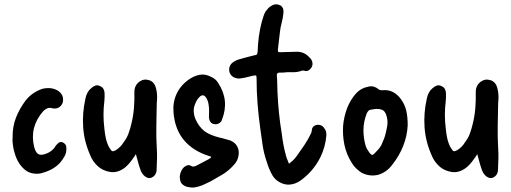

<svg xmlns="http://www.w3.org/2000/svg" viewBox="-20 -797 2350 883"><path d="M38 -164Q37 -214 53.5 -256Q70 -298 98 -335Q126 -371 173 -388Q192 -393 211 -391.5Q230 -390 248 -379Q256 -373 261.5 -366Q267 -359 269 -350Q274 -325 259 -309.5Q244 -294 221 -299Q208 -303 198 -299Q188 -295 179 -286Q115 -213 137 -122Q144 -93 159 -87Q174 -81 201 -94Q220 -103 233 -121Q235 -126 238 -129Q241 -132 245 -136Q255 -148 269 -142Q285 -134 285 -119Q287 -97 277.5 -79.5Q268 -62 254 -46Q235 -27 212.5 -16Q190 -5 164 1Q142 4 122.5 -1.5Q103 -7 87 -23Q67 -43 56.5 -67.5Q46 -92 41 -119Q39 -130 38 -142Q37 -154 38 -164Z M605 -88Q601 -81 596.5 -75Q592 -69 587 -62Q580 -52 571.5 -42.5Q563 -33 553 -25Q520 -1 488 -6Q456 -11 434 -29Q407 -52 395 -83Q367 -146 362.5 -212Q358 -278 373 -344Q379 -375 400 -392Q409 -400 419 -403.5Q429 -407 440 -401Q451 -397 456 -387.5Q461 -378 461 -367Q461 -358 461 -349Q461 -340 460 -332Q456 -301 456 -269.5Q456 -238 460 -206Q462 -184 466.5 -162.5Q471 -141 481 -121Q483 -117 485 -115Q491 -104 496 -102Q501 -100 512 -106Q535 -120 548 -142Q563 -161 571 -183Q579 -205 584 -227Q593 -263 596 -300Q599 -337 598 -374Q598 -405 622 -422Q642 -436 666.5 -428Q691 -420 698 -389Q702 -373 702.5 -356.5Q703 -340 701 -323Q700 -271 699 -219.5Q698 -168 701 -116Q703 -91 702 -64Q701 -37 700 -11Q697 11 677 20Q667 24 657 20Q647 16 640 8Q634 1 630.5 -5.5Q627 -12 625 -19Q619 -36 614.5 -53Q610 -70 605 -88Z M952 -76Q945 -78 938.5 -80.5Q932 -83 925 -85Q789 -137 778 -280Q774 -326 792 -365Q810 -404 848 -431Q872 -448 898 -453Q924 -458 952 -443Q961 -439 969.5 -432Q978 -425 983 -416Q1036 -336 1001 -247Q998 -236 987.5 -230Q977 -224 967 -226Q944 -228 941 -257Q941 -271 941.5 -284.5Q942 -298 940 -311Q939 -322 935.5 -332.5Q932 -343 925 -352Q914 -364 902 -355Q890 -345 883 -331.5Q876 -318 872 -302Q867 -268 886.5 -234Q906 -200 934 -185Q951 -176 968 -170.5Q985 -165 1004 -161Q1013 -159 1021.5 -156Q1030 -153 1039 -151Q1062 -142 1072 -121.5Q1082 -101 1076 -77Q1072 -55 1054 -37Q1032 -12 1004 5Q976 22 947 38Q929 47 911.5 54.5Q894 62 874 65Q865 66 856.5 65Q848 64 839 62Q814 54 809 33.5Q804 13 811 -4Q816 -18 826 -28Q834 -35 842.5 -37Q851 -39 859 -34Q866 -30 871 -31Q876 -32 881 -34Q895 -42 909.5 -49Q924 -56 938 -64Q942 -66 946 -69Q950 -72 952 -76Z M1309 -44Q1332 -61 1345 -80Q1363 -105 1380.5 -131Q1398 -157 1411 -185Q1412 -189 1413 -191.5Q1414 -194 1414 -197Q1415 -218 1438 -223Q1461 -225 1472 -206Q1478 -199 1479.5 -191.5Q1481 -184 1481 -175Q1477 -122 1453 -73Q1423 -14 1373 25Q1362 34 1350.5 40.5Q1339 47 1325 50Q1300 56 1275 45.5Q1250 35 1235 13Q1226 -2 1219 -18.5Q1212 -35 1207 -52Q1194 -89 1188 -128Q1182 -167 1177 -206Q1169 -262 1164.5 -320Q1160 -378 1160 -436Q1160 -447 1158 -449Q1156 -451 1144 -449Q1131 -446 1117.5 -442.5Q1104 -439 1090 -437Q1073 -433 1054 -442Q1036 -453 1034 -472.5Q1032 -492 1046 -506Q1060 -518 1076 -523Q1094 -528 1111.5 -533Q1129 -538 1147 -542Q1159 -544 1161.5 -546.5Q1164 -549 1165 -562Q1166 -596 1170.5 -629.5Q1175 -663 1184 -697Q1188 -709 1191.5 -721.5Q1195 -734 1202 -745Q1208 -753 1214 -759.5Q1220 -766 1228 -770Q1247 -783 1270 -772Q1280 -765 1282.5 -755Q1285 -745 1283 -734Q1281 -712 1275 -690.5Q1269 -669 1267 -646Q1265 -627 1262.5 -608Q1260 -589 1258 -569Q1258 -560 1259.5 -558.5Q1261 -557 1271 -557Q1291 -557 1309 -558Q1327 -559 1346 -559Q1380 -559 1403 -533Q1409 -528 1412.5 -521.5Q1416 -515 1417 -508Q1419 -491 1406 -478.5Q1393 -466 1379 -472Q1377 -472 1374.5 -472.5Q1372 -473 1369 -472Q1347 -464 1324.5 -465Q1302 -466 1279 -463H1265Q1253 -463 1253 -451Q1255 -432 1255 -413.5Q1255 -395 1256 -376Q1258 -327 1263 -278Q1268 -229 1276 -181Q1279 -156 1283.5 -131.5Q1288 -107 1295 -82Q1297 -73 1301 -64Q1305 -55 1309 -44Z M1855 -221Q1850 -123 1783 -38Q1771 -22 1755 -10.5Q1739 1 1719 7Q1680 16 1644 -2Q1631 -10 1619 -21.5Q1607 -33 1599 -46Q1573 -87 1564 -130.5Q1555 -174 1558 -220Q1562 -261 1576 -298.5Q1590 -336 1617 -367Q1640 -392 1672 -398Q1687 -402 1699 -398.5Q1711 -395 1722 -386Q1725 -383 1729 -382.5Q1733 -382 1738 -382Q1765 -385 1786.5 -374Q1808 -363 1824 -341Q1842 -316 1848.5 -287.5Q1855 -259 1855 -221ZM1713 -296Q1702 -296 1690 -293Q1680 -293 1675 -288Q1670 -283 1666 -274Q1652 -237 1651.5 -200Q1651 -163 1662 -125Q1668 -109 1681 -92Q1688 -85 1691.5 -84.5Q1695 -84 1702 -91Q1711 -100 1719.5 -109.5Q1728 -119 1734 -130Q1739 -142 1744.5 -155Q1750 -168 1753 -181Q1758 -200 1761 -219.5Q1764 -239 1759 -259Q1754 -280 1744 -288Q1734 -296 1713 -296Z M2175 -88Q2171 -81 2166.5 -75Q2162 -69 2157 -62Q2150 -52 2141.5 -42.5Q2133 -33 2123 -25Q2090 -1 2058 -6Q2026 -11 2004 -29Q1977 -52 1965 -83Q1937 -146 1932.5 -212Q1928 -278 1943 -344Q1949 -375 1970 -392Q1979 -400 1989 -403.5Q1999 -407 2010 -401Q2021 -397 2026 -387.5Q2031 -378 2031 -367Q2031 -358 2031 -349Q2031 -340 2030 -332Q2026 -301 2026 -269.5Q2026 -238 2030 -206Q2032 -184 2036.5 -162.5Q2041 -141 2051 -121Q2053 -117 2055 -115Q2061 -104 2066 -102Q2071 -100 2082 -106Q2105 -120 2118 -142Q2133 -161 2141 -183Q2149 -205 2154 -227Q2163 -263 2166 -300Q2169 -337 2168 -374Q2168 -405 2192 -422Q2212 -436 2236.5 -428Q2261 -420 2268 -389Q2272 -373 2272.5 -356.5Q2273 -340 2271 -323Q2270 -271 2269 -219.5Q2268 -168 2271 -116Q2273 -91 2272 -64Q2271 -37 2270 -11Q2267 11 2247 20Q2237 24 2227 20Q2217 16 2210 8Q2204 1 2200.5 -5.5Q2197 -12 2195 -19Q2189 -36 2184.5 -53Q2180 -70 2175 -88Z"/></svg>

Font: Delicious Handrawn
Style: Regular
Weight: 400
Designer: Agung Rohmat
Foundry: Agung Rohmat
Version: Version 1.002; ttfautohint (v1.8.4.7-5d5b);gftools[0.9.27]